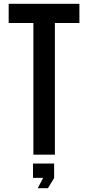

<svg xmlns="http://www.w3.org/2000/svg" viewBox="-20 -820 467 1018"><path d="M157 0V-698H26V-800H401V-698H271V0ZM155 123V47H267V124L234 178H180L209 123Z"/></svg>

Font: Big Shoulders Text
Style: Bold
Weight: 700
Designer: Patric King
Foundry: XO Type Co
Version: Version 1.000; ttfautohint (v1.8.2)